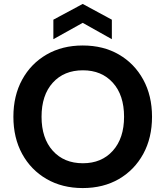

<svg xmlns="http://www.w3.org/2000/svg" viewBox="-20 -943 840 975"><path d="M400 12Q296 12 216.5 -34Q137 -80 92.5 -161.5Q48 -243 48 -350Q48 -457 92.5 -538.5Q137 -620 216.5 -666Q296 -712 400 -712Q505 -712 584 -666Q663 -620 707.5 -538.5Q752 -457 752 -350Q752 -243 707.5 -161.5Q663 -80 584 -34Q505 12 400 12ZM401 -114Q496 -114 553 -177.5Q610 -241 610 -350Q610 -460 553 -523Q496 -586 401 -586Q305 -586 248 -523Q191 -460 191 -350Q191 -241 248 -177.5Q305 -114 401 -114ZM251 -744V-843L400 -923L548 -843V-744L400 -827Z"/></svg>

Font: Host Grotesk Black
Style: Regular
Weight: 900
Designer: Doğukan Karapınar based on Poppins by Indian Type Foundry, Jonny Pinhorn
Foundry: Element Type
Version: Version 1.000; ttfautohint (v1.8.4.7-5d5b);gftools[0.9.33]